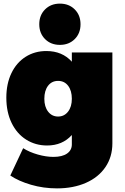

<svg xmlns="http://www.w3.org/2000/svg" viewBox="-20 -837 693 1061"><path d="M601 -547V-45Q601 30 562.5 86.5Q524 143 454.5 173.5Q385 204 295 204Q220 204 151.5 184Q83 164 37 133L108 -18Q143 4 189 17Q235 30 275 30Q324 30 350.5 11.5Q377 -7 377 -39V-91Q325 -33 240 -33Q176 -33 124.5 -65.5Q73 -98 44 -158Q15 -218 15 -297Q15 -374 43 -432.5Q71 -491 121.5 -523Q172 -555 236 -555Q324 -555 377 -496V-547ZM377 -291Q377 -336 356.5 -363Q336 -390 301 -390Q266 -390 245.5 -363Q225 -336 225 -291Q225 -247 246 -220Q267 -193 301 -193Q335 -193 356 -220Q377 -247 377 -291ZM311 -817Q361 -817 393 -785Q425 -753 425 -703Q425 -653 393 -621Q361 -589 311 -589Q261 -589 229 -621Q197 -653 197 -703Q197 -753 229 -785Q261 -817 311 -817Z"/></svg>

Font: Argentum Sans Black
Style: Regular
Weight: 900
Designer: Julieta Ulanovsky (Modified by Cristiano Sobral)
Foundry: Julieta Ulanovsky
Version: Version 1.000; ttfautohint (v1.5.65-e2d9)